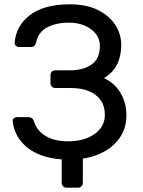

<svg xmlns="http://www.w3.org/2000/svg" viewBox="-20 -730 661 890"><path d="M289 140Q279 140 272.5 133.5Q266 127 266 117V-11L364 -43V117Q364 127 358 133.5Q352 140 341 140ZM298 10Q238 10 190.5 -4Q143 -18 111 -42.5Q79 -67 60.5 -99.5Q42 -132 39 -168Q38 -177 44.5 -182Q51 -187 60 -187H110Q119 -187 126.5 -183Q134 -179 138 -166Q150 -126 190 -100.5Q230 -75 297 -75Q344 -75 382 -89.5Q420 -104 443 -131.5Q466 -159 466 -198Q466 -257 423.5 -289.5Q381 -322 308 -322H237Q226 -322 220 -328.5Q214 -335 214 -345V-380Q214 -391 220 -397.5Q226 -404 237 -404H304Q366 -404 404.5 -431Q443 -458 443 -517Q443 -550 423.5 -574Q404 -598 372 -611.5Q340 -625 300 -625Q240 -625 198.5 -603Q157 -581 147 -532Q144 -521 138 -516.5Q132 -512 123 -512H69Q60 -512 53.5 -518Q47 -524 48 -533Q51 -571 69 -603.5Q87 -636 118.5 -660Q150 -684 196 -697Q242 -710 302 -710Q382 -710 435 -683Q488 -656 515 -613.5Q542 -571 542 -522Q542 -492 534.5 -463Q527 -434 509.5 -410Q492 -386 462 -368Q498 -351 520.5 -324.5Q543 -298 554.5 -265.5Q566 -233 566 -196Q566 -135 533.5 -89Q501 -43 441 -16.5Q381 10 298 10Z"/></svg>

Font: RubikRegular
Style: Regular
Weight: 400
Designer: Hubert and Fischer
Foundry: Hubert and Fischer
Version: Version 2.300;gftools[0.9.30]